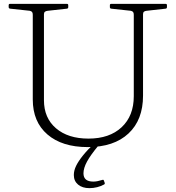

<svg xmlns="http://www.w3.org/2000/svg" viewBox="-20 -756 912 996"><path d="M722 -260Q722 -134 646.5 -63.5Q571 7 435 7Q302 7 226 -58.5Q150 -124 150 -240V-736H208V-236Q208 -144 270.5 -90.5Q333 -37 439 -37Q548 -37 611 -96Q674 -155 674 -257V-736H722ZM25 -729Q25 -736 32 -736H327Q334 -736 334 -729V-719Q334 -712 327 -711L227 -700Q218 -699 213 -695Q208 -691 208 -682V-516H150V-679Q150 -689 146.5 -693.5Q143 -698 135 -700L33 -711Q25 -712 25 -719ZM550 -729Q550 -736 557 -736H839Q846 -736 846 -729V-719Q846 -712 839 -711L740 -700Q731 -699 726.5 -695Q722 -691 722 -682V-516H674V-679Q674 -689 670.5 -693.5Q667 -698 659 -700L557 -711Q550 -712 550 -719ZM444 220Q407 220 385 201.5Q363 183 363 152Q363 129 374.5 105Q386 81 410 51Q434 21 473 -16L490 0Q450 48 431.5 82Q413 116 413 143Q413 186 464 186Q476 186 487 183.5Q498 181 512 177Q517 175 519 181L523 192Q525 198 520 201Q504 210 484 215Q464 220 444 220Z"/></svg>

Font: Hahmlet ExtraLight
Style: Regular
Weight: 250
Designer: Minjoo Ham & Mark Frömberg
Foundry: hypertype
Version: Version 1.002